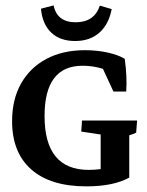

<svg xmlns="http://www.w3.org/2000/svg" viewBox="-20 -676 541 705"><path d="M296.9 8.3Q165.5 8.3 95 -53.7Q24.4 -115.7 24.4 -231Q24.4 -311 57.4 -369.4Q90.3 -427.7 150.4 -459.7Q210.4 -491.7 292 -491.7Q335.4 -491.7 374.8 -483.2Q414.1 -474.6 438 -460Q447.3 -393.6 443.4 -339.8H396.5L357.9 -423.3Q321.8 -434.6 283.2 -434.6Q143.6 -434.6 143.6 -250Q143.6 -52.2 305.7 -52.2Q328.6 -52.2 349.6 -55.2V-182.1L278.3 -192.9L281.2 -233.4H483.4L480 -189Q469.7 -183.6 454.6 -179.2V-23.9Q396.5 8.3 296.9 8.3ZM255.9 -525.4Q200.7 -525.4 168.2 -556.2Q135.7 -586.9 130.4 -644L176.8 -656.2Q189.5 -594.2 257.8 -594.2Q326.2 -594.2 346.7 -655.3L390.1 -642.6Q379.4 -586.4 344.7 -555.9Q310.1 -525.4 255.9 -525.4Z"/></svg>

Font: Markazi Text SemiBold
Style: Regular
Weight: 600
Designer: Borna Izadpanah (Arabic designer), Fiona Ross (Arabic design director) and Florian Runge (Latin designer)
Foundry: Borna Izadpanah and Florian Runge
Version: Version 1.001; ttfautohint (v1.8.3)